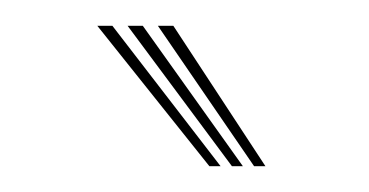

<svg xmlns="http://www.w3.org/2000/svg" viewBox="-20 -774 286 149"><path d="M142.5 -645 55.5 -754H67.2L151.2 -645ZM160 -645 79 -754H90.8L168.5 -645ZM177.2 -645 102.5 -754H114.5L186 -645Z"/></svg>

Font: Big Shoulders Inline Text ExtraLight
Style: Regular
Weight: 250
Version: Version 2.002